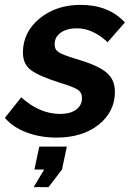

<svg xmlns="http://www.w3.org/2000/svg" viewBox="-45 -554 545 787"><path d="M-25 -71 42 -155Q118 -87 201 -87Q243 -87 267 -104.5Q291 -122 291 -152Q291 -176 272 -187.5Q253 -199 200 -215Q115 -242 82 -266.5Q49 -291 49 -339Q49 -422 117 -478Q185 -534 285 -534Q401 -534 467 -462L396 -381Q335 -438 270 -438Q230 -438 204.5 -420.5Q179 -403 179 -372Q179 -350 196 -339.5Q213 -329 262 -314Q350 -289 388 -259.5Q426 -230 426 -178Q426 -96 359.5 -43Q293 10 186 10Q121 10 64.5 -11Q8 -32 -25 -71ZM93 213 136 141H96L116 47H229L209 141L154 213Z"/></svg>

Font: Raleway-v4020
Style: Bold Italic
Weight: 700
Italic angle: -12°
Designer: Matt McInerney, Pablo Impallari, Rodrigo Fuenzalida
Foundry: Matt McInerney, Pablo Impallari, Rodrigo Fuenzalida
Version: Version 4.020;PS 004.020;hotconv 1.0.88;makeotf.lib2.5.64775